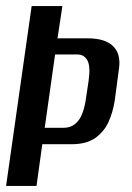

<svg xmlns="http://www.w3.org/2000/svg" viewBox="-26 -611 435 631"><path d="M-6 0 78 -591H179L163 -485H263Q319 -485 345.5 -459.5Q372 -434 365 -385L351 -280Q345 -242 330.5 -210Q316 -178 287 -157.5Q258 -137 209 -137H113L94 0ZM121 -191H183Q213 -191 231.5 -214.5Q250 -238 257 -291L265 -344Q272 -392 261.5 -412Q251 -432 228 -432H155Z"/></svg>

Font: Alumni Sans SemiBold
Style: Italic
Weight: 600
Italic angle: -8°
Version: Version 1.016